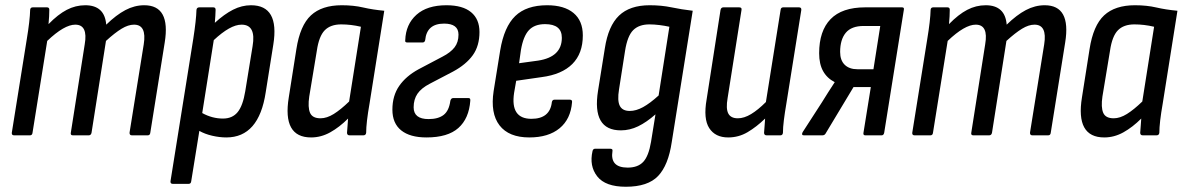

<svg xmlns="http://www.w3.org/2000/svg" viewBox="-20 -516 4517 732"><path d="M34 0Q24 0 25 -10L82 -366Q94 -438 95 -479Q96 -488 105 -488H159Q168 -488 168 -479Q168 -455 165 -424Q201 -461 234.5 -478.5Q268 -496 305 -496Q379 -496 385 -422Q423 -459 458 -477.5Q493 -496 530 -496Q631 -496 608 -354L553 -10Q552 0 543 0H483Q473 0 474 -11L528 -347Q540 -422 491 -422Q469 -422 443.5 -406.5Q418 -391 384 -360L329 -10Q327 0 318 0H258Q248 0 250 -10L303 -347Q316 -422 267 -422Q225 -422 160 -360L104 -10Q103 0 94 0Z M639 185Q629 185 630 175L717 -369Q728 -440 729 -478Q730 -488 740 -488H793Q802 -488 802 -479Q802 -469 801 -455.5Q800 -442 799 -429Q835 -462 868.5 -479Q902 -496 937 -496Q1046 -496 1022 -346L993 -164Q967 8 843 8Q817 8 789 1.5Q761 -5 740 -17L709 175Q708 185 699 185ZM901 -422Q879 -422 852.5 -407Q826 -392 795 -363L751 -85Q789 -64 830 -64Q866 -64 886 -88.5Q906 -113 915 -168L943 -340Q957 -422 901 -422Z M1166 8Q1056 8 1081 -145L1110 -329Q1124 -419 1165.5 -457.5Q1207 -496 1283 -496Q1328 -496 1364.5 -487.5Q1401 -479 1445 -475L1389 -122Q1376 -48 1376 -10Q1375 0 1365 0H1313Q1303 0 1303 -10Q1304 -22 1305 -36Q1306 -50 1307 -64Q1274 -31 1239 -11.5Q1204 8 1166 8ZM1202 -65Q1226 -65 1252.5 -81.5Q1279 -98 1311 -129L1356 -414Q1318 -423 1281 -423Q1240 -423 1218 -400.5Q1196 -378 1188 -323L1159 -148Q1153 -107 1162 -86Q1171 -65 1202 -65Z M1606 8Q1543 8 1509.5 -19Q1476 -46 1476 -98Q1476 -151 1502 -188.5Q1528 -226 1576 -252L1667 -300Q1698 -316 1713 -335.5Q1728 -355 1728 -384Q1728 -426 1673 -426Q1607 -426 1601 -363Q1599 -354 1591 -354H1533Q1523 -354 1525 -363Q1527 -423 1567.5 -459.5Q1608 -496 1682 -496Q1744 -496 1776 -469.5Q1808 -443 1808 -394Q1808 -341 1782.5 -305.5Q1757 -270 1707 -243L1619 -197Q1586 -180 1571.5 -158.5Q1557 -137 1557 -107Q1557 -62 1614 -62Q1651 -62 1671.5 -78Q1692 -94 1697 -132Q1700 -142 1707 -142H1767Q1774 -142 1773 -132Q1768 -64 1727.5 -28Q1687 8 1606 8Z M1998 8Q1920 8 1884.5 -38Q1849 -84 1862 -169L1887 -324Q1902 -414 1944.5 -455Q1987 -496 2066 -496Q2131 -496 2166.5 -466.5Q2202 -437 2202 -381Q2202 -312 2162 -272Q2122 -232 2045 -222L1948 -208L1940 -162Q1925 -63 2006 -63Q2077 -63 2084 -127Q2086 -136 2094 -136H2152Q2162 -136 2161 -127Q2156 -62 2113.5 -27Q2071 8 1998 8ZM1959 -275 2032 -285Q2122 -299 2122 -372Q2122 -424 2058 -424Q2018 -424 1996.5 -401Q1975 -378 1966 -325Z M2457 -496Q2502 -496 2540 -488Q2578 -480 2621 -475L2541 26Q2528 114 2489 155Q2450 196 2366 196Q2288 196 2257 156.5Q2226 117 2239 60Q2241 51 2249 51H2306Q2317 51 2315 60Q2305 123 2373 123Q2412 123 2432.5 101Q2453 79 2462 25L2479 -80Q2445 -50 2413 -34.5Q2381 -19 2347 -19Q2236 -19 2260 -170L2286 -332Q2299 -417 2340 -456.5Q2381 -496 2457 -496ZM2381 -93Q2405 -93 2431.5 -107.5Q2458 -122 2491 -152L2532 -414Q2514 -418 2494 -420.5Q2474 -423 2456 -423Q2416 -423 2394 -401Q2372 -379 2363 -322L2340 -175Q2333 -132 2343 -112.5Q2353 -93 2381 -93Z M2756 8Q2707 8 2684 -27.5Q2661 -63 2674 -137L2727 -478Q2729 -488 2738 -488H2798Q2809 -488 2807 -478L2754 -142Q2747 -102 2756.5 -83.5Q2766 -65 2793 -65Q2817 -65 2843.5 -81Q2870 -97 2900 -127L2956 -478Q2957 -488 2966 -488H3026Q3036 -488 3035 -478L2978 -121Q2972 -86 2968.5 -58Q2965 -30 2965 -10Q2964 0 2955 0H2903Q2893 0 2893 -10Q2894 -22 2895 -36Q2896 -50 2897 -64Q2864 -32 2830 -12Q2796 8 2756 8Z M3045 0Q3034 0 3040 -12L3113 -125Q3137 -164 3162 -202V-203Q3133 -218 3118 -245Q3103 -272 3103 -313Q3103 -398 3146.5 -443Q3190 -488 3279 -488H3419Q3428 -488 3426 -479L3351 -10Q3349 0 3341 0H3279Q3270 0 3272 -10L3300 -184H3234L3127 -6Q3123 0 3115 0ZM3249 -252H3310L3336 -417H3273Q3226 -417 3204.5 -391Q3183 -365 3183 -318Q3183 -286 3200.5 -269Q3218 -252 3249 -252Z M3467 0Q3457 0 3458 -10L3515 -366Q3527 -438 3528 -479Q3529 -488 3538 -488H3592Q3601 -488 3601 -479Q3601 -455 3598 -424Q3634 -461 3667.5 -478.5Q3701 -496 3738 -496Q3812 -496 3818 -422Q3856 -459 3891 -477.5Q3926 -496 3963 -496Q4064 -496 4041 -354L3986 -10Q3985 0 3976 0H3916Q3906 0 3907 -11L3961 -347Q3973 -422 3924 -422Q3902 -422 3876.5 -406.5Q3851 -391 3817 -360L3762 -10Q3760 0 3751 0H3691Q3681 0 3683 -10L3736 -347Q3749 -422 3700 -422Q3658 -422 3593 -360L3537 -10Q3536 0 3527 0Z M4190 8Q4080 8 4105 -145L4134 -329Q4148 -419 4189.5 -457.5Q4231 -496 4307 -496Q4352 -496 4388.5 -487.5Q4425 -479 4469 -475L4413 -122Q4400 -48 4400 -10Q4399 0 4389 0H4337Q4327 0 4327 -10Q4328 -22 4329 -36Q4330 -50 4331 -64Q4298 -31 4263 -11.5Q4228 8 4190 8ZM4226 -65Q4250 -65 4276.5 -81.5Q4303 -98 4335 -129L4380 -414Q4342 -423 4305 -423Q4264 -423 4242 -400.5Q4220 -378 4212 -323L4183 -148Q4177 -107 4186 -86Q4195 -65 4226 -65Z"/></svg>

Font: Sofia Sans Condensed Medium
Style: Italic
Weight: 500
Italic angle: -9°
Designer: Botio Nikoltchev, Ani Petrova
Foundry: lettersoup
Version: Version 4.101; ttfautohint (v1.8.4.7-5d5b)